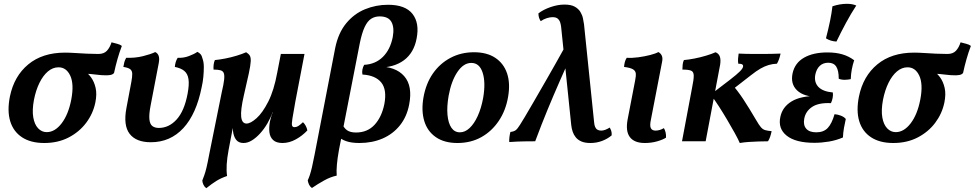

<svg xmlns="http://www.w3.org/2000/svg" viewBox="-20 -741 5112 1007"><path d="M212 9Q141 9 95.5 -21Q50 -51 33.5 -105.5Q17 -160 32 -235Q54 -342 128.5 -403.5Q203 -465 321 -465Q344 -465 374 -463Q404 -461 435.5 -459.5Q467 -458 496 -458Q525 -458 540.5 -474.5Q556 -491 565 -519Q579 -515 594 -511.5Q609 -508 619 -500Q606 -466 596 -430.5Q586 -395 578 -358Q571 -350 560 -348Q549 -346 537 -346Q511 -346 486 -349.5Q461 -353 420 -355L418 -373Q440 -359 457 -336Q474 -313 481.5 -280Q489 -247 480 -203Q468 -145 432 -97Q396 -49 340 -20Q284 9 212 9ZM225 -48Q268 -48 303.5 -94.5Q339 -141 354 -220Q369 -300 348.5 -344Q328 -388 287 -388Q257 -388 231.5 -366.5Q206 -345 187 -306.5Q168 -268 158 -217Q148 -163 154.5 -125.5Q161 -88 180 -68Q199 -48 225 -48Z M771 5Q694 5 660 -39Q626 -83 643 -174L669 -312Q674 -339 673.5 -354.5Q673 -370 663 -378Q653 -386 627 -390Q629 -403 632 -414.5Q635 -426 642 -438Q688 -436 730 -446.5Q772 -457 794 -468Q807 -462 812 -448.5Q817 -435 813 -412L770 -188Q761 -142 763.5 -116Q766 -90 779 -80Q792 -70 813 -70Q866 -70 906.5 -114.5Q947 -159 964 -250Q973 -298 968.5 -326.5Q964 -355 946 -369.5Q928 -384 897 -390Q898 -403 901.5 -415Q905 -427 912 -438Q942 -436 971 -447Q1000 -458 1015 -469Q1026 -464 1032.5 -456Q1039 -448 1043 -431Q1049 -414 1049 -389.5Q1049 -365 1046.5 -338Q1044 -311 1038 -285Q1010 -143 941.5 -69Q873 5 771 5Z M1062 246Q1053 240 1047.5 229Q1042 218 1041 206Q1046 193 1051.5 178Q1057 163 1063 138Q1069 113 1077 70L1143 -257Q1153 -299 1155.5 -323Q1158 -347 1153.5 -358Q1149 -369 1136 -372.5Q1123 -376 1100 -376Q1099 -388 1100.5 -401.5Q1102 -415 1107 -426Q1130 -428 1161 -434Q1192 -440 1221.5 -449Q1251 -458 1271 -467Q1284 -459 1290 -449.5Q1296 -440 1295 -419Q1294 -398 1285 -356Q1276 -314 1259 -241Q1241 -163 1245 -128Q1249 -93 1273 -93Q1294 -93 1325.5 -121Q1357 -149 1387 -208Q1417 -267 1434 -360L1453 -458H1577L1529 -208Q1518 -147 1513.5 -118.5Q1509 -90 1512 -82Q1515 -74 1524 -74Q1535 -74 1544.5 -80Q1554 -86 1569 -100Q1577 -93 1583.5 -81Q1590 -69 1592 -57Q1566 -29 1531.5 -10Q1497 9 1462 9Q1429 9 1412.5 -6.5Q1396 -22 1393 -47.5Q1390 -73 1396 -105Q1398 -113 1401.5 -126Q1405 -139 1411 -153H1410Q1399 -122 1382 -93Q1365 -64 1344 -41Q1323 -18 1301 -4.5Q1279 9 1257 9Q1231 9 1218 -8.5Q1205 -26 1202 -54Q1199 -82 1204 -111L1208 -107L1179 45Q1171 88 1169 121.5Q1167 155 1171 182Q1139 193 1115.5 207.5Q1092 222 1062 246Z M1616 245Q1606 238 1601 227.5Q1596 217 1594 205Q1600 192 1605 177Q1610 162 1616 137Q1622 112 1630 70L1738 -489Q1754 -568 1795.5 -618.5Q1837 -669 1894.5 -692.5Q1952 -716 2015 -716Q2106 -716 2143.5 -668Q2181 -620 2165 -539Q2151 -464 2098.5 -425Q2046 -386 1961 -386L1958 -393Q2055 -393 2100 -341.5Q2145 -290 2126 -193Q2114 -129 2077.5 -83.5Q2041 -38 1986.5 -14.5Q1932 9 1865 9Q1823 9 1796 -0.5Q1769 -10 1751 -27L1771 -98Q1783 -70 1800 -58Q1817 -46 1847 -46Q1907 -46 1944.5 -86.5Q1982 -127 1996 -196Q2010 -271 1979.5 -308.5Q1949 -346 1881 -350Q1878 -363 1881 -377Q1884 -391 1890 -401Q1949 -404 1988 -442.5Q2027 -481 2040 -547Q2049 -597 2033 -626Q2017 -655 1971 -655Q1946 -655 1926.5 -642.5Q1907 -630 1892.5 -599Q1878 -568 1867 -514L1758 44Q1750 88 1747 122Q1744 156 1746 180Q1713 187 1679 206Q1645 225 1616 245Z M2379 9Q2310 9 2265.5 -22Q2221 -53 2205 -107Q2189 -161 2201 -230Q2214 -303 2250.5 -355.5Q2287 -408 2342.5 -437.5Q2398 -467 2466 -467Q2534 -467 2578 -437.5Q2622 -408 2639.5 -356Q2657 -304 2645 -234Q2633 -162 2596 -107Q2559 -52 2504 -21.5Q2449 9 2379 9ZM2392 -47Q2419 -47 2443 -69.5Q2467 -92 2485.5 -132.5Q2504 -173 2514 -227Q2528 -308 2511.5 -359.5Q2495 -411 2452 -411Q2411 -411 2379 -363.5Q2347 -316 2333 -239Q2323 -182 2327 -138.5Q2331 -95 2347.5 -71Q2364 -47 2392 -47Z M3077 9Q3048 9 3029.5 1Q3011 -7 3000 -20.5Q2989 -34 2983.5 -50.5Q2978 -67 2976 -85L2923 -600Q2922 -610 2918.5 -622Q2915 -634 2906 -642.5Q2897 -651 2878 -651Q2865 -651 2848.5 -646Q2832 -641 2816 -630Q2810 -639 2807 -648.5Q2804 -658 2804 -671Q2830 -691 2868 -704Q2906 -717 2940 -717Q2975 -717 2994.5 -706Q3014 -695 3024 -678.5Q3034 -662 3037.5 -644.5Q3041 -627 3043 -614L3096 -100Q3097 -86 3101 -76Q3105 -66 3113 -61Q3121 -56 3133 -56Q3143 -56 3154 -60Q3165 -64 3178 -72Q3183 -63 3186 -54Q3189 -45 3188 -31Q3167 -13 3138 -2Q3109 9 3077 9ZM2651 4Q2650 -8 2652 -23Q2654 -38 2657 -49Q2675 -51 2684.5 -58Q2694 -65 2707 -86Q2716 -100 2732.5 -127.5Q2749 -155 2777 -203.5Q2805 -252 2848.5 -327.5Q2892 -403 2953 -513L2986 -474Q2948 -389 2915.5 -315Q2883 -241 2852 -166Q2821 -91 2787 0Q2762 0 2728 0.5Q2694 1 2651 4Z M3362 9Q3307 9 3283.5 -22Q3260 -53 3272 -116L3311 -318Q3316 -342 3314.5 -356Q3313 -370 3299 -378Q3285 -386 3253 -390Q3254 -403 3257 -415Q3260 -427 3267 -438Q3294 -436 3327.5 -440.5Q3361 -445 3390 -452.5Q3419 -460 3433 -468Q3445 -462 3451 -449Q3457 -436 3452 -414L3394 -114Q3387 -82 3393.5 -69Q3400 -56 3418 -56Q3440 -56 3462 -69Q3468 -59 3471 -46Q3474 -33 3473 -19Q3456 -8 3426 0.5Q3396 9 3362 9Z M3860 9Q3851 -12 3833.5 -43.5Q3816 -75 3794.5 -111.5Q3773 -148 3750.5 -183Q3728 -218 3707 -245L3809 -323Q3844 -350 3860 -366Q3876 -382 3877 -391Q3879 -399 3873 -403Q3867 -407 3852 -407Q3850 -421 3851 -433.5Q3852 -446 3854 -460Q3873 -459 3894.5 -458.5Q3916 -458 3938 -458Q3960 -458 3980 -458Q4000 -458 4024.5 -458.5Q4049 -459 4074 -460Q4071 -446 4066.5 -432.5Q4062 -419 4055 -407Q4032 -406 4011.5 -400Q3991 -394 3969 -381.5Q3947 -369 3918 -346L3806 -259L3812 -307Q3848 -267 3878.5 -220.5Q3909 -174 3946 -111Q3961 -85 3971 -73.5Q3981 -62 3993.5 -58.5Q4006 -55 4027 -53Q4024 -38 4019.5 -24.5Q4015 -11 4008 0Q3984 0 3958 1Q3932 2 3907.5 3.5Q3883 5 3860 9ZM3557 0 3610 -282Q3619 -325 3618.5 -345Q3618 -365 3604.5 -370.5Q3591 -376 3559 -376Q3559 -389 3560.5 -402.5Q3562 -416 3567 -426Q3591 -428 3622 -434Q3653 -440 3683 -449Q3713 -458 3733 -467Q3750 -460 3755.5 -444Q3761 -428 3757 -402L3681 0Z M4251 8Q4153 8 4106 -29.5Q4059 -67 4073 -129Q4084 -180 4131.5 -209Q4179 -238 4266 -238L4270 -233Q4196 -233 4160.5 -267Q4125 -301 4137 -357Q4149 -411 4197 -438.5Q4245 -466 4320 -466Q4364 -466 4398 -456Q4432 -446 4460 -425Q4452 -401 4447.5 -377Q4443 -353 4442 -326Q4429 -323 4411.5 -322.5Q4394 -322 4379 -328Q4379 -371 4366 -391.5Q4353 -412 4324 -412Q4297 -412 4279.5 -395.5Q4262 -379 4256 -349Q4249 -310 4272 -285.5Q4295 -261 4348 -256Q4350 -243 4347 -227.5Q4344 -212 4338 -200Q4273 -203 4239 -180Q4205 -157 4198 -118Q4192 -85 4208.5 -66Q4225 -47 4261 -47Q4300 -47 4321.5 -70Q4343 -93 4357 -142Q4373 -141 4390 -134.5Q4407 -128 4416 -117Q4411 -96 4406.5 -70.5Q4402 -45 4401 -20Q4366 -5 4327.5 1.5Q4289 8 4251 8ZM4367 -523Q4335 -525 4312 -540Q4325 -590 4333.5 -631.5Q4342 -673 4346 -708Q4385 -721 4422 -721Q4451 -721 4471 -712Q4444 -671 4417 -621Q4390 -571 4367 -523Z M4665 9Q4594 9 4548.5 -21Q4503 -51 4486.5 -105.5Q4470 -160 4485 -235Q4507 -342 4581.5 -403.5Q4656 -465 4774 -465Q4797 -465 4827 -463Q4857 -461 4888.5 -459.5Q4920 -458 4949 -458Q4978 -458 4993.5 -474.5Q5009 -491 5018 -519Q5032 -515 5047 -511.5Q5062 -508 5072 -500Q5059 -466 5049 -430.5Q5039 -395 5031 -358Q5024 -350 5013 -348Q5002 -346 4990 -346Q4964 -346 4939 -349.5Q4914 -353 4873 -355L4871 -373Q4893 -359 4910 -336Q4927 -313 4934.5 -280Q4942 -247 4933 -203Q4921 -145 4885 -97Q4849 -49 4793 -20Q4737 9 4665 9ZM4678 -48Q4721 -48 4756.5 -94.5Q4792 -141 4807 -220Q4822 -300 4801.5 -344Q4781 -388 4740 -388Q4710 -388 4684.5 -366.5Q4659 -345 4640 -306.5Q4621 -268 4611 -217Q4601 -163 4607.5 -125.5Q4614 -88 4633 -68Q4652 -48 4678 -48Z"/></svg>

Font: Vollkorn SemiBold
Style: Italic
Weight: 600
Italic angle: -11°
Designer: Friedrich Althausen
Foundry: Friedrich Althausen
Version: Version 5.000